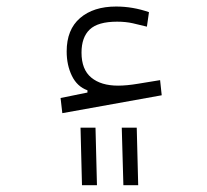

<svg xmlns="http://www.w3.org/2000/svg" viewBox="-20 -345 626 582"><path d="M168.9 -2 163.6 -47.9 245.1 -64.5V-71.3Q213.9 -82.5 198 -115Q182.1 -147.5 182.1 -189Q182.1 -255.4 222.7 -290.3Q263.2 -325.2 332 -325.2Q382.8 -325.2 431.6 -308.1L425.3 -264.2Q404.3 -269.5 382.8 -274.4Q361.3 -279.3 335 -279.3Q276.9 -279.3 252 -255.6Q227.1 -231.9 227.1 -185.5Q227.1 -134.3 256.6 -109.9Q286.1 -85.4 337.9 -85.4Q364.3 -85.4 399.2 -91.3Q434.1 -97.2 465.3 -102.1L470.2 -56.2ZM228.5 216.3 224.1 42H269.5L273.9 216.3ZM354 216.3 349.1 42H394.5L398.9 216.3Z"/></svg>

Font: Cascadia Mono ExtraLight
Style: Regular
Weight: 200
Monospace: yes
Designer: Aaron Bell
Foundry: Saja Typeworks
Version: Version 2404.023; ttfautohint (v1.8.4)